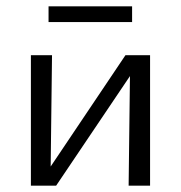

<svg xmlns="http://www.w3.org/2000/svg" viewBox="-20 -589 573 609"><path d="M388 0 393 -414H456V0ZM78 0V-414H145L140 0ZM120 0V-30L378 -414H416V-383L158 0ZM134 -519V-569H399V-519Z"/></svg>

Font: Ysabeau Office
Style: Regular
Weight: 400
Designer: Christian Thalmann (Catharsis Fonts)
Version: Version 2.001;gftools[0.9.30]; featfreeze: tnum,lnum,ss02